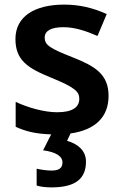

<svg xmlns="http://www.w3.org/2000/svg" viewBox="-20 -573 531 833"><path d="M353 128C353 78 314 50 271 38L286 6C393 -9 451 -65 451 -157C451 -251 392 -286 296 -324C197 -363 174 -377 174 -410C174 -439 201 -455 255 -455C305 -455 352 -439 403 -417L443 -512C383 -539 325 -553 258 -553C131 -553 47 -502 47 -404C47 -313 98 -278 202 -236C307 -193 324 -175 324 -144C324 -109 296 -86 228 -86C172 -86 101 -106 48 -131V-23C93 -2 138 8 202 10L167 79C224 87 251 105 251 132C251 159 232 167 203 167C184 167 156 163 139 159V232C155 237 177 240 203 240C312 240 353 199 353 128Z"/></svg>

Font: Noto Sans Thaana SemiBold
Style: Regular
Weight: 600
Designer: David Williams
Foundry: Google Inc.
Version: Version 3.001